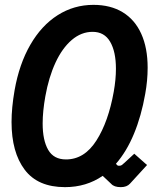

<svg xmlns="http://www.w3.org/2000/svg" viewBox="-20 -755 640 790"><path d="M27.5 -253Q27.5 -311.5 40 -383.5Q59 -491.5 104.8 -570.8Q150.5 -650 217.2 -692.5Q284 -735 364.5 -735Q435 -735 485 -704.5Q535 -674 561.2 -616Q587.5 -558 587.5 -476.5Q587.5 -423.5 577.5 -368.5Q561.5 -277.5 531.2 -204.5Q501 -131.5 457 -81L461.5 -76Q464 -73.5 466.8 -73.2Q469.5 -73 471 -73Q477 -73 481 -75.8Q485 -78.5 492 -85L532.5 -122.5L585 -76L515 0.5Q502 15 477 15Q449.5 15 437.5 1.5L402.5 -31.5Q335 15 247.5 15Q135.5 15 81.5 -56.8Q27.5 -128.5 27.5 -253ZM448 -377.5Q457 -428 457 -472Q457 -542.5 433.2 -583.2Q409.5 -624 361 -624Q314.5 -624 275.2 -590.5Q236 -557 208.2 -497Q180.5 -437 166.5 -358.5Q155.5 -296.5 155.5 -247Q155.5 -178 178.2 -138.5Q201 -99 251.5 -99Q327 -99 376.5 -176.5Q426 -254 448 -377.5Z"/></svg>

Font: JuliaMono
Style: Bold Italic
Weight: 700
Italic angle: -9°
Monospace: yes
Designer: cormullion
Foundry: corm
Version: Version 0.057; ttfautohint (v1.8.4)